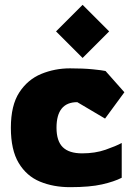

<svg xmlns="http://www.w3.org/2000/svg" viewBox="-20 -765 575 795"><path d="M270 10Q201 10 145.5 -13Q90 -36 57.5 -90Q25 -144 25 -236Q25 -329 60 -382.5Q95 -436 151 -459Q207 -482 270 -482Q325 -482 364.5 -478Q404 -474 417 -471L495 -383L415 -274L300 -342Q214 -342 214 -236Q214 -181 240 -155.5Q266 -130 320 -130Q374 -130 417 -145Q460 -160 484 -173V-29Q453 -13 402.5 -1.5Q352 10 270 10ZM322 -525 212 -635 322 -745 432 -635Z"/></svg>

Font: Rowdies
Style: Regular
Weight: 400
Designer: Jaikishan Patel
Version: Version 1.000; ttfautohint (v1.8.3)